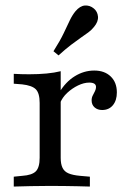

<svg xmlns="http://www.w3.org/2000/svg" viewBox="-20 -686 480 706"><path d="M164.5 -2.4Q124.2 -2.4 93.1 -1.6Q62.1 -0.8 30.6 0V-36.3L62.1 -39.5Q97.6 -41.9 111.7 -56Q125.8 -70.2 125.8 -105.6V-206.5H203.2V-105.6Q203.2 -82.3 210.1 -68.5Q216.9 -54.8 232.3 -48.4Q247.6 -41.9 274.2 -39.5L310.5 -36.3V0Q287.9 -0.8 265.3 -1.2Q242.7 -1.6 218.5 -2Q194.4 -2.4 164.5 -2.4ZM125.8 -206.5V-307.3Q125.8 -343.5 111.7 -357.7Q97.6 -371.8 61.3 -375.8L30.6 -378.2V-414.5Q45.2 -413.7 58.5 -413.3Q71.8 -412.9 87.1 -412.9Q121.8 -412.9 151.2 -415.7Q180.6 -418.5 203.2 -424.2V-414.5V-206.5ZM355.6 -281.5Q338.7 -281.5 327.8 -291.1Q316.9 -300.8 316.9 -316.9Q316.9 -327.4 321.4 -335.5Q325.8 -343.5 329.4 -351.2Q333.1 -358.9 333.1 -366.1Q333.1 -382.3 308.1 -382.3Q288.7 -382.3 266.9 -371.8Q245.2 -361.3 227 -344.4Q208.9 -327.4 200.8 -306.5L197.6 -345.2Q221 -384.7 254.8 -405.6Q288.7 -426.6 326.6 -426.6Q364.5 -426.6 387.1 -404.8Q409.7 -383.1 409.7 -346Q409.7 -316.9 395.2 -299.2Q380.6 -281.5 355.6 -281.5ZM195.2 -482.3 176.6 -497.6Q201.6 -537.1 214.5 -564.5Q227.4 -591.9 236.7 -611.3Q246 -630.6 257.3 -644.4Q274.2 -664.5 292.3 -665.7Q310.5 -666.9 325 -654.8Q338.7 -643.5 340.3 -625Q341.9 -606.5 325.8 -587.1Q316.9 -575.8 304.8 -566.9Q292.7 -558.1 277 -547.2Q261.3 -536.3 241.1 -521Q221 -505.6 195.2 -482.3Z"/></svg>

Font: Playfair 9pt
Style: Regular
Weight: 400
Designer: Claus Eggers Sørensen
Foundry: Claus Eggers Sørensen
Version: Version 2.203